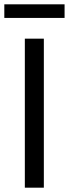

<svg xmlns="http://www.w3.org/2000/svg" viewBox="-28 -869 319 889"><path d="M271 -786H-8V-849H271ZM175 0H87V-690H175Z"/></svg>

Font: Exo 2.0
Style: Regular
Weight: 400
Designer: Natanael Gama
Version: Version 1.001;PS 001.001;hotconv 1.0.70;makeotf.lib2.5.58329